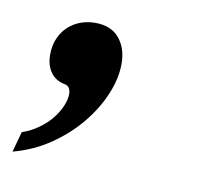

<svg xmlns="http://www.w3.org/2000/svg" viewBox="-93 -771 374 348"><g transform="rotate(10 94.0 -597.0)"><path d="M-50.3 -469.2 -40 -506.8Q-22.9 -512.7 -9.3 -522.7Q4.4 -532.7 13.7 -544.4Q22.9 -556.2 27.8 -568.1Q32.7 -580.1 32.7 -589.4Q32.7 -596.2 30 -600.6Q27.3 -605 21.5 -606Q4.4 -609.4 -4.6 -622.1Q-13.7 -634.8 -13.7 -654.3Q-13.7 -671.4 -7.8 -684.6Q-2 -697.8 7.8 -706.8Q17.6 -715.8 30.3 -720.5Q43 -725.1 57.1 -725.1Q86.4 -725.1 101.6 -706.8Q116.7 -688.5 116.7 -660.2Q116.7 -633.3 104.5 -604Q92.3 -574.7 70.3 -547.9Q48.3 -521 17.6 -500Q-13.2 -479 -50.3 -469.2Z"/></g></svg>

Font: Arian AMU Serif
Style: Italic
Weight: 400
Italic angle: -15°
Designer: Ruben Hakobyan (Tarumian)
Foundry: Ruben Hakobyan (Tarumian)
Version: Version 1.002